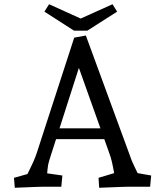

<svg xmlns="http://www.w3.org/2000/svg" viewBox="-20 -883 782 908"><path d="M50 5 46 -42 142 -69 102 -44Q109 -59 118.5 -77.5Q128 -96 137.5 -117.5Q147 -139 154 -160L331 -705L386 -715L593 -151Q602 -123 615.5 -96Q629 -69 640 -45L598 -70L695 -53L690 0H588Q576 0 552 1Q528 2 500.5 3Q473 4 449 5L446 -42L552 -74L524 -41Q518 -77 511 -109.5Q504 -142 491 -175L342 -593H363L214 -128Q207 -107 205 -84.5Q203 -62 201 -42L170 -68L275 -53L270 0H185Q173 0 149.5 1Q126 2 99.5 3Q73 4 50 5ZM222 -225V-276H505V-225ZM212 -863 402 -777 369 -738H330L190 -828ZM512 -863 534 -828 393 -738H354L321 -777Z"/></svg>

Font: Andada Pro
Style: Regular
Weight: 400
Designer: Carolina Giovagnoli
Foundry: Huerta Tipografica
Version: Version 3.003